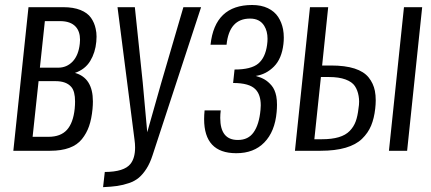

<svg xmlns="http://www.w3.org/2000/svg" viewBox="-20 -607 1737 773"><path d="M33.7 0 94.7 -578.1H234.9Q275.4 -578.1 304 -566.7Q332.5 -555.2 346.4 -535.2Q360.4 -515.1 365.2 -491.2Q368.7 -476.6 368.7 -459.5Q368.7 -449.2 367.7 -439Q363.8 -395.5 343.3 -361.6Q322.8 -327.6 281.7 -313.5Q354 -293.5 354 -198.7Q354 -184.1 352.5 -168Q348.6 -127.9 338.6 -99.1Q328.6 -70.3 309.8 -46.9Q291 -23.4 259 -11.7Q227.1 0 182.1 0ZM111.3 -56.2H175.3Q224.1 -56.2 249.5 -84.2Q274.9 -112.3 280.8 -169.9Q282.2 -185.1 282.2 -198.2Q282.2 -239.3 267.1 -256.8Q247.1 -280.3 203.6 -280.3H135.3ZM140.6 -334.5H213.9Q249 -334.5 272.7 -359.6Q296.4 -384.8 301.3 -431.6Q302.2 -439.5 302.2 -446.8Q302.2 -480 285.2 -499Q264.6 -522 221.2 -522H160.6Z M395 146.5 401.9 85.4Q480 85 505.4 52.7Q523.9 29.3 523.9 -13.2Q523.9 -27.8 521.5 -44.9L453.1 -578.1H522.9L554.7 -274.4L572.8 -74.7L628.9 -272.5L718.3 -578.1H789.6L594.2 18.1Q584 49.8 569.8 72Q555.7 94.2 539.3 108.2Q522.9 122.1 499.3 130.1Q475.6 138.2 452.1 141.6Q428.7 145 395 146.5Z M930.2 9.8Q801.8 9.3 801.8 -127.4Q801.8 -144 803.7 -162.6H868.7Q866.7 -146.5 866.7 -132.3Q866.7 -43.9 936.5 -43.5Q937 -43.5 938 -43.5Q979.5 -43.5 1001 -74.2Q1023.4 -105.5 1028.8 -164.6Q1029.8 -173.8 1029.8 -182.6Q1029.8 -225.6 1008.8 -247.1Q984.4 -272.9 918.5 -272.9L924.3 -327.1Q991.2 -327.1 1019.8 -351.1Q1048.3 -375 1055.2 -425.8Q1057.1 -439 1057.1 -450.7Q1057.1 -481.4 1043.9 -502.9Q1025.9 -532.2 986.8 -532.2Q902.8 -532.2 892.1 -426.8H827.6Q844.7 -586.9 995.1 -586.9Q1031.7 -586.9 1058.6 -574Q1085.4 -561 1099.9 -538.8Q1114.3 -516.6 1119.6 -489.3Q1122.6 -473.1 1122.6 -455.6Q1122.6 -442.9 1121.1 -429.7Q1114.3 -370.6 1083 -339.1Q1051.8 -307.6 1009.8 -301.3Q1030.8 -295.4 1045.4 -286.9Q1060.1 -278.3 1073.5 -262.5Q1086.9 -246.6 1092.3 -219.7Q1095.2 -204.6 1095.2 -185.5Q1095.2 -171.9 1093.8 -156.2Q1086.9 -77.1 1043.9 -33.2Q1002 9.8 931.6 9.8Q931.2 9.8 930.2 9.8Z M1167.5 0 1228 -578.1H1301.3L1276.9 -343.3H1312.5Q1369.6 -343.3 1407.5 -331.1Q1445.3 -318.8 1464.4 -294.9Q1483.4 -271 1489.3 -241.2Q1492.7 -224.1 1492.7 -203.1Q1492.7 -187.5 1490.7 -169.9Q1486.3 -130.4 1474.1 -101.1Q1461.9 -71.8 1437.5 -48.1Q1413.1 -24.4 1371.3 -12.2Q1329.6 0 1270.5 0ZM1245.6 -46.4H1275.4Q1315.9 -46.4 1343.8 -54.7Q1371.6 -63 1387.9 -79.8Q1404.3 -96.7 1412.1 -118.2Q1419.9 -139.6 1423.3 -170.4Q1425.8 -184.6 1425.8 -197.8Q1425.8 -209.5 1423.8 -220.7Q1419.9 -243.7 1408.7 -260.5Q1397.5 -277.3 1371.1 -287.1Q1344.7 -296.9 1304.2 -296.9H1272ZM1545.9 0 1606.4 -578.1H1679.7L1619.1 0Z"/></svg>

Font: Oswald
Style: Light
Weight: 300
Designer: Vernon Adams
Foundry: Vernon Adams
Version: 3.0; ttfautohint (v0.95.6-bc232) -l 8 -r 50 -G 200 -x 0 -w "